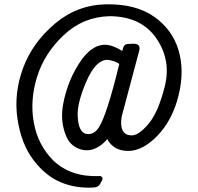

<svg xmlns="http://www.w3.org/2000/svg" viewBox="-20 -708 919 892"><path d="M547.9 -471.2 549.8 -478Q555.2 -503.9 575.2 -503.9L600.1 -504.9Q634.8 -504.9 627 -473.1L545.9 -168.9Q538.1 -127.9 549.1 -103.5Q560.1 -79.1 592.5 -79.1Q625 -79.1 670.4 -133.1Q715.8 -187 745.8 -308.1Q775.9 -429.2 705.8 -530.5Q635.7 -631.8 489.7 -632.8Q366.2 -629.9 276.1 -544.9Q186 -460 152.1 -350.6Q118.2 -241.2 137.2 -138.2Q155.8 -34.2 228 38.1Q310.1 115.2 439 109.9Q450.2 108.9 454.6 115.5Q459 122.1 453.1 131.8L444.8 147Q437 162.1 414.1 163.1Q333 168 262.5 138.9Q191.9 109.9 135 34.9Q78.1 -40 61 -157.5Q43.9 -274.9 87.4 -392.3Q130.9 -509.8 234.9 -597.9Q338.9 -686 474.9 -688Q610.8 -689.9 695.3 -630.9Q779.8 -571.8 808.8 -476.8Q837.9 -381.8 810.1 -266.8Q782.2 -151.9 713.1 -79.3Q644 -6.8 575.9 -6.8Q507.8 -6.8 478 -62Q460.9 -40 435.5 -24.9Q410.2 -9.8 382.6 -9.8Q355 -9.8 329.1 -25.4Q303.2 -41 290 -69.8Q257.8 -141.1 273.4 -224.1Q289.1 -307.1 325.9 -376.5Q362.8 -445.8 400.9 -475.1Q433.1 -500 467.5 -500Q502 -500 547.9 -471.2ZM534.2 -411.1Q518.1 -421.9 497.1 -426.8Q430.2 -448.2 377 -319.8Q338.9 -228 340.8 -170.9Q343.8 -85 390.1 -85Q419.9 -85 439.9 -117.2Q477.1 -175.8 534.2 -411.1Z"/></svg>

Font: Allan
Style: Regular
Weight: 400
Designer: Anton Koovit
Foundry: Anton Koovit
Version: Version 1.002